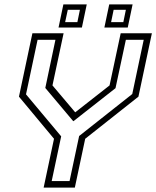

<svg xmlns="http://www.w3.org/2000/svg" viewBox="-20 -851 709 871"><path d="M178 0 225 -221.5 66 -412.5 127 -700H268.5L218 -463.5L325 -337H315.5L477 -463.5L527.5 -700H669L608 -412.5L366.5 -221.5L319.5 0ZM214.5 -29.5H295.5L339 -234L580 -424.5L632 -670.5H551L504 -451L313.5 -301.5H312L185.5 -452L231.5 -670.5H150.5L98 -423L257.5 -232.5ZM453.5 -726 475.5 -831H581.5L559.5 -726ZM245.5 -726 267.5 -831H373.5L351.5 -726ZM275.5 -750.5H331L342.5 -806.5H287.5ZM484 -750.5H539.5L551 -806.5H495.5Z"/></svg>

Font: Tourney Thin Light
Style: Italic
Weight: 300
Italic angle: -12°
Version: Version 1.015